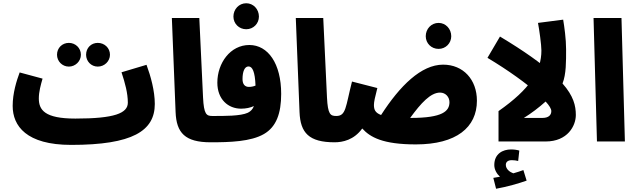

<svg xmlns="http://www.w3.org/2000/svg" viewBox="-20 -871 3921 1182"><path d="M582 -461C623 -461 657 -494 657 -534C657 -576 623 -607 582 -607C541 -607 510 -576 510 -534C510 -494 541 -461 582 -461ZM404 -461C444 -461 478 -494 478 -534C478 -576 444 -607 404 -607C363 -607 331 -576 331 -534C331 -494 363 -461 404 -461Z M418 21C796 21 933 -65 933 -231C933 -311 908 -402 882 -472L728 -426C750 -360 767 -297 767 -239C767 -174 685 -141 444 -141C255 -141 219 -194 219 -265C219 -306 231 -349 242 -387L101 -425C82 -374 58 -298 58 -219C58 -96 142 21 418 21Z M1277 5C1329 5 1362 -27 1362 -78C1362 -120 1336 -157 1287 -157C1251 -157 1235 -167 1230 -271L1207 -760H1038L1061 -181C1066 -53 1119 5 1277 5Z M1496 -691C1540 -691 1574 -726 1574 -769C1574 -814 1540 -851 1496 -851C1451 -851 1417 -814 1417 -769C1417 -726 1451 -691 1496 -691Z M1277 5C1395 5 1524 1 1605 -46C1681 -90 1711 -173 1711 -293C1711 -480 1630 -594 1515 -594C1398 -594 1318 -483 1318 -362C1318 -259 1385 -202 1464 -202C1495 -202 1521 -208 1543 -218C1536 -199 1524 -186 1506 -177C1461 -156 1363 -157 1287 -157ZM1473 -384C1473 -431 1486 -462 1510 -462C1534 -462 1550 -429 1553 -344C1538 -338 1525 -336 1512 -336C1488 -336 1473 -352 1473 -384Z M2040 5C2092 5 2125 -27 2125 -78C2125 -120 2099 -157 2050 -157C2014 -157 1998 -167 1993 -271L1970 -760H1801L1824 -181C1829 -53 1882 5 2040 5Z M2680 -570C2724 -570 2758 -605 2758 -648C2758 -693 2724 -730 2680 -730C2635 -730 2601 -693 2601 -648C2601 -605 2635 -570 2680 -570Z M2540 18C2790 18 2916 -87 2916 -251C2916 -381 2832 -473 2708 -473C2573 -473 2442 -343 2326 -163C2289 -177 2282 -197 2282 -225C2282 -243 2288 -271 2303 -329L2147 -369C2107 -212 2111 -157 2050 -157L2040 5C2089 5 2159 -9 2210 -80C2259 -26 2337 18 2540 18ZM2689 -301C2724 -301 2747 -273 2747 -242C2747 -187 2706 -145 2508 -145H2505C2572 -237 2631 -301 2689 -301Z M3034 291C3102 279 3174 258 3222 241L3202 176C3183 183 3162 190 3140 196C3120 189 3094 171 3094 144C3094 126 3107 115 3131 115C3145 115 3158 117 3170 120L3177 56C3164 52 3147 49 3126 49C3076 49 3023 75 3023 145C3023 174 3039 200 3058 217C3048 219 3034 221 3017 224Z M3294 -292 3381 -419C3311 -482 3208 -556 3058 -646L2981 -515C3111 -437 3223 -356 3294 -292Z M3525 -163C3525 -220 3511 -280 3443 -357C3466 -415 3465 -492 3465 -568C3465 -631 3454 -709 3447 -750L3292 -730C3300 -688 3313 -596 3313 -560C3313 -434 3243 -323 3049 -187V0H3339C3475 0 3525 -97 3525 -163ZM3205 -145C3249 -172 3298 -209 3339 -246C3362 -221 3374 -201 3374 -187C3374 -164 3359 -145 3319 -145Z M3655 0H3827L3806 -760H3634Z"/></svg>

Font: Noto Sans Arabic ExtCond Blk
Style: Regular
Weight: 900
Width: 2
Designer: Monotype Design Team, Nadine Chahine, Nizar Qandah and Khaled Hosny
Foundry: Monotype Imaging Inc.
Version: Version 2.012